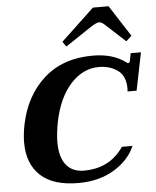

<svg xmlns="http://www.w3.org/2000/svg" viewBox="-64 -1037 891 1100"><g transform="rotate(-5 382.0 -487.0)"><path d="M321 -804 512 -984H602L718 -804L686 -775L575 -877Q555 -897 539 -897Q526 -897 494 -877L341 -775ZM52 -247Q52 -293 63 -350Q97 -515 206 -612.5Q315 -710 486 -710Q605 -710 678 -653Q681 -650 686 -650Q693 -650 696 -659L705 -705H764L720 -488H668L669 -505Q669 -577 624.5 -609.5Q580 -642 516 -642Q424 -642 353.5 -564.5Q283 -487 255 -350Q242 -280 242 -233Q242 -148 277.5 -103Q313 -58 380 -58Q529 -58 608 -175H669Q635 -95 548.5 -42.5Q462 10 343 10Q197 10 124.5 -58Q52 -126 52 -247Z"/></g></svg>

Font: Taviraj ExtraBold
Style: Italic
Weight: 800
Italic angle: -12°
Designer: Katatrad Team
Foundry: CadsonDemak
Version: Version 1.001